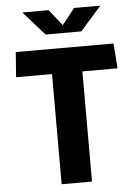

<svg xmlns="http://www.w3.org/2000/svg" viewBox="-61 -986 743 1033"><g transform="rotate(-5 310.0 -469.5)"><path d="M393.5 0V-595H583.5L573.5 -730H45.5L35.5 -595H229.5V0ZM99.5 -939H241.5L310 -852L378.5 -939H520.5L406.5 -810H213.5Z"/></g></svg>

Font: Monaspace Argon ExtraBold
Style: Bold
Weight: 800
Designer: Riley Cran & the Lettermatic Team
Foundry: Lettermatic
Version: Version 1.000 (Monaspace Argon)